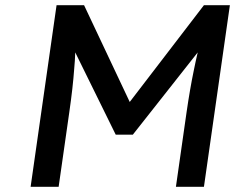

<svg xmlns="http://www.w3.org/2000/svg" viewBox="-20 -720 906 740"><path d="M98 0 198 -700H304L480 -327L766 -700H866L766 0H658L699 -287Q712 -377 727 -449Q734 -484 742 -518L492 -201H426L270 -518Q269 -486 266 -455Q261 -384 247 -287L206 0Z"/></svg>

Font: Lexend
Style: Italic
Weight: 400
Italic angle: -8.13011°
Designer: Bonnie Shaver-Troup, Thomas Jockin
Foundry: Lexend
Version: Version 1.007